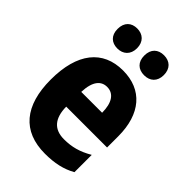

<svg xmlns="http://www.w3.org/2000/svg" viewBox="-225 -903 957 957"><g transform="rotate(45 253.5 -424.5)"><path d="M93 -737C93 -691 121 -667 161 -667C201 -667 230 -692 230 -737C230 -783 201 -808 161 -808C121 -808 93 -784 93 -737ZM281 -737C281 -692 308 -667 350 -667C391 -667 419 -692 419 -737C419 -783 391 -808 350 -808C309 -808 281 -784 281 -737ZM259 -610C117 -610 36 -510 36 -323C36 -140 118 -41 277 -41C345 -41 398 -53 446 -80V-202C393 -171 348 -159 293 -159C223 -159 187 -200 186 -282H474V-361C474 -518 395 -610 259 -610ZM261 -496C308 -496 334 -456 334 -387H187C190 -466 220 -496 261 -496Z"/></g></svg>

Font: Noto Sans Tamil UI Condensed ExtraBold
Style: Regular
Weight: 800
Width: 3
Designer: Jelle Bosma - Monotype Design Team
Foundry: Monotype Imaging Inc.
Version: Version 2.004